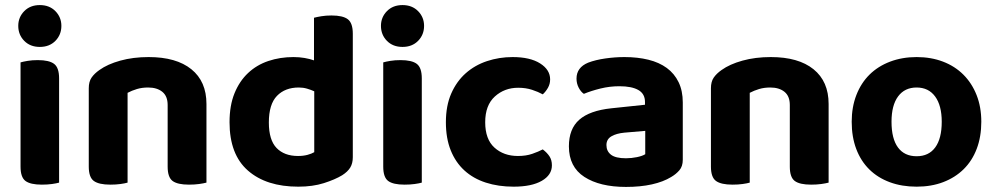

<svg xmlns="http://www.w3.org/2000/svg" viewBox="-20 -721 3924 757"><path d="M213 -1Q203 2 185 4.5Q167 7 145 7Q100 7 80.5 -7.5Q61 -22 61 -64V-475Q71 -478 89 -481Q107 -484 129 -484Q174 -484 193.5 -469Q213 -454 213 -412ZM52 -619Q52 -653 75.5 -677Q99 -701 137 -701Q175 -701 198.5 -677Q222 -653 222 -619Q222 -584 198.5 -560Q175 -536 137 -536Q99 -536 75.5 -560Q52 -584 52 -619Z M641 -307Q641 -342 620 -359Q599 -376 564 -376Q540 -376 520 -370Q500 -364 483 -355V-1Q473 2 455 4.5Q437 7 415 7Q370 7 350 -7.5Q330 -22 330 -64V-373Q330 -399 341 -415Q352 -431 372 -445Q404 -468 454.5 -482Q505 -496 566 -496Q675 -496 734.5 -448Q794 -400 794 -311V-1Q783 2 765 4.5Q747 7 725 7Q680 7 660.5 -7.5Q641 -22 641 -64V-307Z M1137 -496Q1160 -496 1180.5 -492.5Q1201 -489 1218 -483V-651Q1229 -654 1247 -657Q1265 -660 1287 -660Q1332 -660 1351.5 -645Q1371 -630 1371 -588V-101Q1371 -77 1361 -60.5Q1351 -44 1329 -30Q1301 -13 1257 1Q1213 15 1156 15Q1030 15 957.5 -48.5Q885 -112 885 -239Q885 -305 904.5 -353Q924 -401 958 -433Q992 -465 1038 -480.5Q1084 -496 1137 -496ZM1219 -361Q1206 -367 1190.5 -371.5Q1175 -376 1158 -376Q1104 -376 1072 -343Q1040 -310 1040 -238Q1040 -169 1070.5 -137.5Q1101 -106 1155 -106Q1176 -106 1192.5 -110.5Q1209 -115 1219 -121Z M1643 -1Q1633 2 1615 4.5Q1597 7 1575 7Q1530 7 1510.5 -7.5Q1491 -22 1491 -64V-475Q1501 -478 1519 -481Q1537 -484 1559 -484Q1604 -484 1623.5 -469Q1643 -454 1643 -412ZM1482 -619Q1482 -653 1505.5 -677Q1529 -701 1567 -701Q1605 -701 1628.5 -677Q1652 -653 1652 -619Q1652 -584 1628.5 -560Q1605 -536 1567 -536Q1529 -536 1505.5 -560Q1482 -584 1482 -619Z M2023 -375Q1969 -375 1931 -340.5Q1893 -306 1893 -239Q1893 -172 1929.5 -139Q1966 -106 2022 -106Q2054 -106 2078.5 -114.5Q2103 -123 2120 -132Q2137 -119 2146.5 -104.5Q2156 -90 2156 -69Q2156 -31 2116 -8Q2076 15 2005 15Q1945 15 1895.5 -1Q1846 -17 1811 -49Q1776 -81 1757 -128.5Q1738 -176 1738 -239Q1738 -304 1759 -352Q1780 -400 1816 -432Q1852 -464 1900 -480Q1948 -496 2001 -496Q2070 -496 2109.5 -471Q2149 -446 2149 -408Q2149 -390 2140.5 -375Q2132 -360 2120 -349Q2102 -359 2077.5 -367Q2053 -375 2023 -375Z M2448 -97Q2470 -97 2491.5 -101.5Q2513 -106 2524 -113V-205L2442 -198Q2410 -195 2390.5 -183.5Q2371 -172 2371 -149Q2371 -125 2389 -111Q2407 -97 2448 -97ZM2442 -496Q2494 -496 2536.5 -485.5Q2579 -475 2609 -453Q2639 -431 2655.5 -397Q2672 -363 2672 -317V-91Q2672 -65 2658.5 -49.5Q2645 -34 2626 -23Q2595 -4 2550 6Q2505 16 2448 16Q2345 16 2284 -23.5Q2223 -63 2223 -144Q2223 -213 2264 -249Q2305 -285 2390 -294L2523 -308V-319Q2523 -351 2497 -366Q2471 -381 2422 -381Q2384 -381 2347.5 -372Q2311 -363 2282 -351Q2270 -359 2261.5 -375.5Q2253 -392 2253 -411Q2253 -455 2299 -474Q2328 -485 2366.5 -490.5Q2405 -496 2442 -496Z M3094 -307Q3094 -342 3073 -359Q3052 -376 3017 -376Q2993 -376 2973 -370Q2953 -364 2936 -355V-1Q2926 2 2908 4.5Q2890 7 2868 7Q2823 7 2803 -7.5Q2783 -22 2783 -64V-373Q2783 -399 2794 -415Q2805 -431 2825 -445Q2857 -468 2907.5 -482Q2958 -496 3019 -496Q3128 -496 3187.5 -448Q3247 -400 3247 -311V-1Q3236 2 3218 4.5Q3200 7 3178 7Q3133 7 3113.5 -7.5Q3094 -22 3094 -64V-307Z M3849 -241Q3849 -182 3831 -134.5Q3813 -87 3779.5 -54Q3746 -21 3699 -3Q3652 15 3594 15Q3536 15 3488.5 -2.5Q3441 -20 3407.5 -53Q3374 -86 3356 -133.5Q3338 -181 3338 -241Q3338 -299 3356.5 -346.5Q3375 -394 3408.5 -427Q3442 -460 3489.5 -478Q3537 -496 3594 -496Q3651 -496 3698 -478Q3745 -460 3778.5 -426.5Q3812 -393 3830.5 -346Q3849 -299 3849 -241ZM3594 -376Q3547 -376 3521 -341Q3495 -306 3495 -241Q3495 -174 3520.5 -139.5Q3546 -105 3594 -105Q3642 -105 3667.5 -140Q3693 -175 3693 -241Q3693 -305 3667 -340.5Q3641 -376 3594 -376Z"/></svg>

Font: Baloo Chettan 2
Style: Bold
Weight: 700
Designer: Maithili Shingre, Unnati Kotecha and Ek Type
Foundry: Ek Type
Version: Version 1.640;hotconv 1.0.111;makeotfexe 2.5.65597; ttfautoh